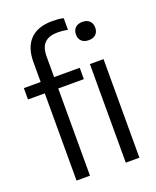

<svg xmlns="http://www.w3.org/2000/svg" viewBox="-150 -905 807 993"><g transform="rotate(-20 253.0 -409.0)"><path d="M96.5 0V-480H4V-542.5H96.5V-652.5Q96.5 -732.5 138 -775.2Q179.5 -818 259.5 -818Q273.5 -818 290.2 -816.8Q307 -815.5 321.5 -812V-748Q294.5 -753.5 266 -753.5Q219.5 -753.5 195 -730.5Q170.5 -707.5 170.5 -655.5V-542.5H311.5V-480H170.5V0ZM405 -660.5Q379.5 -660.5 365.8 -674Q352 -687.5 352 -710.5Q352 -733.5 365.8 -747.2Q379.5 -761 405 -761Q430.5 -761 444.2 -747.2Q458 -733.5 458 -710.5Q458 -687.5 444.2 -674Q430.5 -660.5 405 -660.5ZM367.5 0V-542.5H442.5V0Z"/></g></svg>

Font: Encode Sans Cnd
Style: Regular
Weight: 400
Width: 3
Designer: Multiple Designers
Foundry: Impallari Type
Version: Version 3.002; ttfautohint (v1.8.3) -l 8 -r 50 -G 200 -x 14 